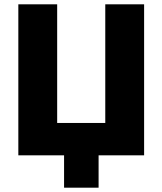

<svg xmlns="http://www.w3.org/2000/svg" viewBox="-20 -720 753 890"><path d="M277 0H65V-700H245V-150H468V-700H648V0H437V150H277Z"/></svg>

Font: Tilda Sans Black
Style: Regular
Weight: 900
Designer: ParaType Ltd
Foundry: ParaType Ltd
Version: Version 1.009